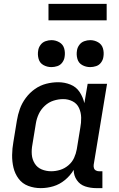

<svg xmlns="http://www.w3.org/2000/svg" viewBox="-20 -962 616 990"><path d="M190 8Q223 8 255 -1.5Q287 -11 314.5 -33.5Q342 -56 360 -86Q360 -57 376 -33.5Q392 -10 419 -1Q446 8 476 8H508V-79H490Q482 -79 474.5 -83Q467 -87 464.5 -95Q462 -103 463 -112L532 -530H432L415 -430Q408 -461 390.5 -487.5Q373 -514 343 -526Q313 -538 280 -538Q249 -538 218 -530Q187 -522 160 -503Q133 -484 113 -457Q93 -430 82.5 -400.5Q72 -371 67 -340L49 -230Q43 -197 42.5 -163Q42 -129 49.5 -97.5Q57 -66 76 -40.5Q95 -15 125.5 -3.5Q156 8 190 8ZM244 -79Q218 -79 195 -88.5Q172 -98 159 -119Q146 -140 144 -165Q142 -190 147 -216L165 -326Q169 -351 180 -374.5Q191 -398 211 -416.5Q231 -435 256 -443Q281 -451 306 -451Q332 -451 354.5 -439.5Q377 -428 387.5 -405Q398 -382 398.5 -355.5Q399 -329 394 -303L376 -193Q372 -170 362 -148Q352 -126 332.5 -109.5Q313 -93 290 -86Q267 -79 244 -79ZM445 -616Q460 -616 475.5 -621Q491 -626 501 -639.5Q511 -653 513 -668Q517 -691 511 -712Q505 -733 486 -744Q467 -755 445 -755Q430 -755 414.5 -749.5Q399 -744 389 -730.5Q379 -717 377 -702Q373 -680 379 -658.5Q385 -637 404 -626.5Q423 -616 445 -616ZM245 -616Q260 -616 275.5 -621Q291 -626 301 -639.5Q311 -653 313 -668Q317 -691 311 -712Q305 -733 286 -744Q267 -755 245 -755Q230 -755 214.5 -749.5Q199 -744 189 -730.5Q179 -717 177 -702Q173 -680 179 -658.5Q185 -637 204 -626.5Q223 -616 245 -616ZM230 -857H530V-942H230Z"/></svg>

Font: Iosevka Sparkle Medium
Style: Italic
Weight: 500
Italic angle: -9°
Designer: Belleve Invis
Foundry: Belleve Invis
Version: Version 4.5.0; ttfautohint (v1.8.3)